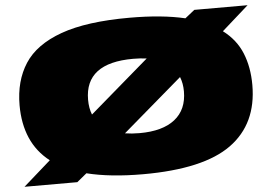

<svg xmlns="http://www.w3.org/2000/svg" viewBox="-52 -790 1246 880"><g transform="rotate(-5 571.5 -350.0)"><path d="M269 20H26L152 -91Q93 -137 64.5 -203Q36 -269 36 -354Q36 -466 87.5 -545.5Q139 -625 257 -667.5Q375 -710 573 -710Q722 -710 828 -685L872 -720H1117L994 -611Q1054 -566 1080.5 -501Q1107 -436 1107 -354Q1107 -175 979 -82.5Q851 10 573 10Q422 10 314 -17ZM351 -352Q351 -313 363 -283L635 -517Q606 -521 573 -521Q351 -521 351 -352ZM573 -179Q679 -179 735.5 -223.5Q792 -268 792 -352Q792 -389 780 -419L506 -184Q537 -179 573 -179Z"/></g></svg>

Font: Georama ExtraExtended Black
Style: Regular
Weight: 900
Width: 8
Designer: Jean-Baptiste Levee
Foundry: Production Type
Version: Version 1.000